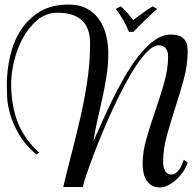

<svg xmlns="http://www.w3.org/2000/svg" viewBox="-20 -822 861 844"><path d="M805 -108Q799 -88 785.5 -68Q772 -48 755 -32.5Q738 -17 719 -7.5Q700 2 684 2Q661 2 646.5 -7Q632 -16 623 -31Q614 -46 610.5 -64.5Q607 -83 607 -102Q607 -156 624.5 -215.5Q642 -275 663 -336Q684 -397 701.5 -457.5Q719 -518 719 -575Q719 -595 709 -609Q699 -623 677 -623Q657 -623 633 -600.5Q609 -578 583 -540Q557 -502 530.5 -452.5Q504 -403 479 -349.5Q454 -296 431.5 -242Q409 -188 391 -140.5Q373 -93 360.5 -56Q348 -19 344 0H258Q276 -76 296.5 -154.5Q317 -233 335 -312.5Q353 -392 364.5 -472Q376 -552 376 -631Q376 -700 339.5 -733Q303 -766 235 -766Q182 -766 143.5 -733.5Q105 -701 79.5 -653Q54 -605 41.5 -551.5Q29 -498 29 -456Q29 -362 56.5 -288Q84 -214 152 -151L139 -143Q90 -186 63.5 -231.5Q37 -277 25 -318.5Q13 -360 11.5 -394Q10 -428 10 -448Q10 -512 24.5 -575.5Q39 -639 71.5 -689.5Q104 -740 155.5 -771Q207 -802 282 -802Q329 -802 362 -784Q395 -766 416 -736Q437 -706 446.5 -667Q456 -628 456 -587Q456 -537 448.5 -489Q441 -441 430.5 -393Q420 -345 409 -297.5Q398 -250 391 -202Q404 -231 424.5 -277Q445 -323 470 -375Q495 -427 525 -479.5Q555 -532 588 -574.5Q621 -617 657 -643.5Q693 -670 731 -670Q768 -670 786.5 -653Q805 -636 805 -598Q805 -536 788 -474Q771 -412 751 -350.5Q731 -289 714 -228Q697 -167 697 -108Q697 -88 705.5 -71.5Q714 -55 734 -55Q745 -55 754 -62Q763 -69 769.5 -79Q776 -89 780.5 -100.5Q785 -112 788 -120ZM651 -794Q627 -779 605.5 -763.5Q584 -748 566 -734Q555 -748 541.5 -763.5Q528 -779 511 -794L489 -783Q509 -757 523 -731.5Q537 -706 547 -682H567Q589 -706 615.5 -731.5Q642 -757 671 -783Z"/></svg>

Font: Lucien Schoenschriftv CAT
Style: Regular
Weight: 400
Designer: Lucian Bernhard 1928
Foundry: CAT-Fonts Peter Wiegel
Version: Version 1.000